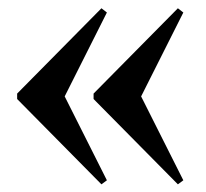

<svg xmlns="http://www.w3.org/2000/svg" viewBox="-20 -490 510 476"><path d="M118.5 -294.5 245 -43 231.5 -33 22.5 -244.5V-258L231.5 -469.5L245 -459L118.5 -207.5ZM308 -294.5 434.5 -43 421 -33 212 -244.5V-258L421 -469.5L434.5 -459L308 -207.5Z"/></svg>

Font: Newsreader 60pt SemiBold
Style: Regular
Weight: 600
Designer: Hugues Gentile
Foundry: Production Type
Version: Version 1.003